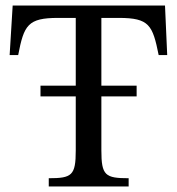

<svg xmlns="http://www.w3.org/2000/svg" viewBox="-20 -677 643 697"><path d="M447 0V-30C362 -30 348 -40 348 -131V-327H476V-366H348V-612H411C522 -612 534 -586 556 -477H587L579 -657H26L15 -477H46C67 -586 81 -612 191 -612H255V-366H127V-327H255V-131C255 -40 241 -30 157 -30V0Z"/></svg>

Font: STIX Two Text
Style: Regular
Weight: 400
Designer: Ross Mills, John Hudson & Paul Hanslow, Tiro Typeworks Ltd; with prior portions MicroPress Inc., and Coen Hoffman.
Foundry: Tiro Typeworks Ltd
Version: Version 2.13 b171